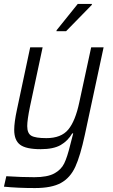

<svg xmlns="http://www.w3.org/2000/svg" viewBox="-22 -750 572 973"><path d="M-2 196 10 143Q88 148 152 148Q218 148 253 129Q288 110 303.5 78Q319 46 334 -16L349 -74H344Q322 -36 285.5 -15Q249 6 184 6Q110 6 80 -16.5Q50 -39 50 -92Q50 -130 64 -195L131 -510H194L130 -210Q116 -142 116 -111Q116 -74 137 -62Q158 -50 213 -50Q288 -50 324 -93.5Q360 -137 380 -232L440 -510H503L408 -67Q385 40 359.5 95.5Q334 151 287 177Q240 203 155 203Q68 203 -2 196ZM264 -592 265 -597 372 -730H444L443 -725L313 -592Z"/></svg>

Font: Saira Semi Condensed Light
Style: Italic
Weight: 300
Width: 4
Italic angle: -12°
Designer: Hector Gatti with collaboration of the Omnibus-Type team
Foundry: Omnibus-Type
Version: Version 1.001; ttfautohint (v1.8)